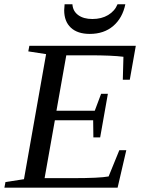

<svg xmlns="http://www.w3.org/2000/svg" viewBox="-32 -866 663 886"><path d="M180.7 -616.2 98.6 -628.9 103.5 -654.8H594.7L566.9 -498H534.7L537.6 -604Q484.4 -610.8 380.9 -610.8H273.9L228.5 -355H405.3L434.6 -433.1H465.8L430.2 -231.9H398.9L397.9 -311H221.2L173.8 -43.9H302.7Q427.7 -43.9 469.2 -51.8L518.6 -172.9H550.8L510.7 0H-11.7L-6.8 -25.9L78.6 -39.1ZM382.3 -709.5Q325.7 -709.5 294.9 -738.3Q264.2 -767.1 264.2 -818.8L266.1 -846.2H302.2Q304.2 -814.5 328.9 -796.4Q353.5 -778.3 394.5 -778.3Q436.5 -778.3 467 -796.6Q497.6 -814.9 510.3 -846.2H546.4Q533.2 -782.7 490.5 -746.1Q447.8 -709.5 382.3 -709.5Z"/></svg>

Font: Tinos
Style: Italic
Weight: 400
Italic angle: -16.333°
Designer: Steve Matteson
Foundry: Monotype Imaging Inc.
Version: Version 1.32